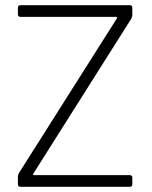

<svg xmlns="http://www.w3.org/2000/svg" viewBox="-20 -720 587 740"><path d="M49 -10V-40Q49 -45 53 -53L431 -650Q432 -652 431 -653.5Q430 -655 428 -655H59Q49 -655 49 -665V-690Q49 -700 59 -700H480Q490 -700 490 -690V-661Q490 -658 486 -648L108 -50Q107 -48 108 -46.5Q109 -45 111 -45H480Q490 -45 490 -35V-10Q490 0 480 0H59Q49 0 49 -10Z"/></svg>

Font: Barlow GEO Light
Style: Regular
Weight: 300
Designer: Jeremy Tribby
Foundry: Tribby Type
Version: Version 1.408